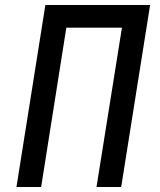

<svg xmlns="http://www.w3.org/2000/svg" viewBox="-20 -750 640 770"><path d="M46 0 162 -730H582L466 0H367L469 -639H246L145 0Z"/></svg>

Font: JetBrains Mono NL Medium
Style: Italic
Weight: 500
Italic angle: -9°
Monospace: yes
Designer: Philipp Nurullin, Konstantin Bulenkov
Foundry: JetBrains
Version: Version 2.305; ttfautohint (v1.8.4.7-5d5b)